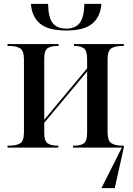

<svg xmlns="http://www.w3.org/2000/svg" viewBox="-20 -764 686 994"><path d="M323 -606Q230 -606 187.5 -641.5Q145 -677 140 -744H229Q230 -674 252.5 -645Q275 -616 323 -616Q370 -616 392.5 -645Q415 -674 417 -744H505Q500 -677 457.5 -641.5Q415 -606 323 -606ZM19 0V-10H32Q63 -10 83.5 -21.5Q104 -33 104 -79V-457Q104 -502 83.5 -514Q63 -526 32 -526H19V-536H283V-526H274Q246 -526 227.5 -515Q209 -504 209 -461V-144L431 -410V-461Q431 -503 413 -514.5Q395 -526 368 -526H363V-536H621V-526H610Q578 -526 557.5 -514.5Q537 -503 537 -457V-79Q537 -34 557.5 -22Q578 -10 610 -10H621V0L574 210H505L611 0H358V-10H368Q396 -10 413.5 -21.5Q431 -33 431 -76V-394L209 -128V-75Q209 -33 227.5 -21.5Q246 -10 273 -10H282V0Z"/></svg>

Font: Noto Serif Display SemiCondensed Medium
Style: Regular
Weight: 500
Width: 4
Designer: Monotype Design Team
Foundry: Monotype Imaging Inc.
Version: Version 2.009